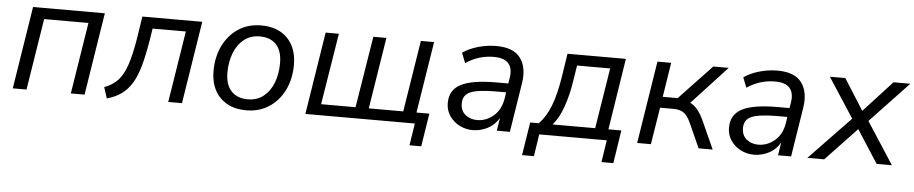

<svg xmlns="http://www.w3.org/2000/svg" viewBox="-39 -746 5366 1127"><g transform="rotate(5 2644.0 -182.5)"><path d="M42 0 119 -486H542L465 0H384L451 -421H190L123 0Z M597 11 576 -54Q625 -72 656 -105.5Q687 -139 707.5 -200.5Q728 -262 744 -362L763 -486H1116L1039 0H958L1025 -421H829L819 -357Q804 -265 786.5 -201.5Q769 -138 743.5 -96Q718 -54 682.5 -28.5Q647 -3 597 11Z M1418 9Q1320 9 1263.5 -48.5Q1207 -106 1207 -205Q1207 -287 1239 -353Q1271 -419 1328.5 -457Q1386 -495 1464 -495Q1562 -495 1618 -437.5Q1674 -380 1674 -281Q1674 -199 1642.5 -133.5Q1611 -68 1553 -29.5Q1495 9 1418 9ZM1421 -56Q1476 -56 1514.5 -87Q1553 -118 1572.5 -169.5Q1592 -221 1592 -284Q1592 -356 1557.5 -393Q1523 -430 1461 -430Q1406 -430 1367.5 -399.5Q1329 -369 1309 -317Q1289 -265 1289 -202Q1289 -131 1324 -93.5Q1359 -56 1421 -56Z M2391 130 2411 0H1766L1843 -486H1921L1853 -65H2056L2124 -486H2201L2134 -65H2337L2404 -486H2482L2415 -65H2491L2460 130Z M2752 9Q2710 9 2673.5 -10Q2637 -29 2615 -62Q2593 -95 2593 -137Q2593 -214 2658.5 -248Q2724 -282 2868 -282H2937L2942 -312Q2952 -369 2927 -399.5Q2902 -430 2839 -430Q2750 -430 2674 -379L2651 -438Q2687 -464 2740.5 -479.5Q2794 -495 2848 -495Q2950 -495 2991 -439Q3032 -383 3017 -290L2971 0H2894L2906 -76Q2881 -33 2839 -12Q2797 9 2752 9ZM2772 -52Q2826 -52 2869 -88.5Q2912 -125 2923 -190L2929 -229H2879Q2802 -229 2757.5 -221Q2713 -213 2694 -194Q2675 -175 2675 -142Q2675 -98 2704 -75Q2733 -52 2772 -52Z M3054 130 3085 -65H3136Q3179 -110 3204.5 -177Q3230 -244 3246 -343L3268 -486H3612L3546 -65H3622L3592 130H3522L3542 0H3144L3124 130ZM3217 -65H3468L3525 -422H3330L3315 -328Q3303 -247 3278 -176Q3253 -105 3217 -65Z M3721 0 3798 -486H3879L3847 -283H3935L4127 -486H4218L4011 -262Q4033 -252 4053 -228.5Q4073 -205 4091 -166L4166 0H4083L4017 -147Q3997 -189 3974.5 -203.5Q3952 -218 3915 -218H3837L3802 0Z M4409 9Q4367 9 4330.5 -10Q4294 -29 4272 -62Q4250 -95 4250 -137Q4250 -214 4315.5 -248Q4381 -282 4525 -282H4594L4599 -312Q4609 -369 4584 -399.5Q4559 -430 4496 -430Q4407 -430 4331 -379L4308 -438Q4344 -464 4397.5 -479.5Q4451 -495 4505 -495Q4607 -495 4648 -439Q4689 -383 4674 -290L4628 0H4551L4563 -76Q4538 -33 4496 -12Q4454 9 4409 9ZM4429 -52Q4483 -52 4526 -88.5Q4569 -125 4580 -190L4586 -229H4536Q4459 -229 4414.5 -221Q4370 -213 4351 -194Q4332 -175 4332 -142Q4332 -98 4361 -75Q4390 -52 4429 -52Z M4724 0 4966 -252 4814 -486H4905L5021 -303L5189 -486H5288L5062 -247L5222 0H5132L5007 -194L4823 0Z"/></g></svg>

Font: Nunito Sans
Style: Italic
Weight: 400
Italic angle: -9°
Designer: Vernon Adams
Foundry: Vernon Adams
Version: Version 3.006; ttfautohint (v1.8.3)